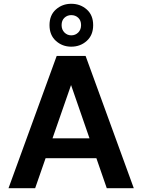

<svg xmlns="http://www.w3.org/2000/svg" viewBox="-20 -996 752 1016"><path d="M25 0 280 -700H433L688 0H545L356 -546L166 0ZM137 -159 173 -264H529L564 -159ZM357 -749Q310 -749 276 -779.5Q242 -810 242 -863Q242 -916 276 -946Q310 -976 357 -976Q405 -976 439 -946Q473 -916 473 -863Q473 -810 439 -779.5Q405 -749 357 -749ZM357 -809Q379 -809 394 -824Q409 -839 409 -863Q409 -888 394 -902Q379 -916 357 -916Q336 -916 321 -902Q306 -888 306 -863Q306 -839 321 -824Q336 -809 357 -809Z"/></svg>

Font: DM Sans 9pt
Style: Bold
Weight: 700
Designer: Colophon Foundry, Jonny Pinhorn
Foundry: Colophon Foundry
Version: Version 4.004;gftools[0.9.30]